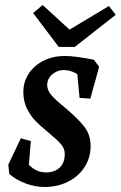

<svg xmlns="http://www.w3.org/2000/svg" viewBox="-20 -733 481 765"><path d="M17 -40 13 -77 63 -182 103 -171 95 -76Q112 -60 128 -53Q144 -46 164 -46Q197 -46 217.5 -65Q238 -84 238 -120Q238 -141 223 -158.5Q208 -176 174 -204Q141 -231 121.5 -251Q102 -271 87.5 -300Q73 -329 73 -367Q73 -408 95 -440.5Q117 -473 154.5 -491.5Q192 -510 238 -510Q279 -510 354 -495L375 -467L340 -340L297 -343L288 -438Q261 -454 234 -454Q208 -454 188 -436.5Q168 -419 168 -394Q168 -373 185.5 -353Q203 -333 238 -305Q288 -263 314.5 -230Q341 -197 341 -152Q341 -104 316.5 -66.5Q292 -29 250 -8.5Q208 12 158 12Q119 12 81 -2.5Q43 -17 17 -40ZM441 -674 278 -546H214L112 -681L150 -713L257 -615L414 -709Z"/></svg>

Font: Andada Pro SemiBold
Style: Italic
Weight: 600
Italic angle: -6.99998°
Designer: Carolina Giovagnoli
Foundry: Huerta Tipografica
Version: Version 3.005